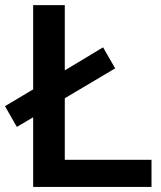

<svg xmlns="http://www.w3.org/2000/svg" viewBox="-51 -739 638 759"><path d="M205.1 -718.8V-460.9L356.4 -551.8L404.3 -468.8L205.1 -350.6V-107.4H547.9V0H80.1V-275.4L15.6 -237.3L-31.2 -319.3L80.1 -385.7V-718.8Z"/></svg>

Font: Min Sans SemiBold
Style: Regular
Weight: 600
Designer: Jinseong-Kim, NotoSansCJK, Nunito
Foundry: Jinseong-Kim
Version: Version 1.400;Glyphs 3.1.2 (3151)